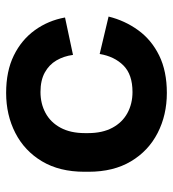

<svg xmlns="http://www.w3.org/2000/svg" viewBox="11 -561 564 626"><g transform="rotate(-90 293.0 -248.0)"><path d="M46 -241V-255Q46 -336 80 -393Q114 -450 172.5 -480Q231 -510 303 -510Q374 -510 425 -485Q476 -460 507.5 -416.5Q539 -373 549 -318L427 -292Q423 -322 409 -346Q395 -370 369.5 -384Q344 -398 306 -398Q268 -398 237.5 -381.5Q207 -365 189.5 -332.5Q172 -300 172 -253V-243Q172 -196 189.5 -163.5Q207 -131 237.5 -114.5Q268 -98 306 -98Q363 -98 392.5 -127.5Q422 -157 430 -205L552 -176Q539 -123 507.5 -79.5Q476 -36 425 -11Q374 14 303 14Q231 14 172.5 -16Q114 -46 80 -103Q46 -160 46 -241Z"/></g></svg>

Font: Space 7353
Style: Regular
Weight: 400
Designer: Christine Claussen + Ruben Lyon  (Space 7353)
Version: Version 1.000;FEAKit 1.0